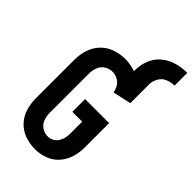

<svg xmlns="http://www.w3.org/2000/svg" viewBox="-282 -1032 1129 1129"><g transform="rotate(45 283.0 -467.5)"><path d="M249 8Q207 8 166.5 -6Q126 -20 96.5 -51Q67 -82 54.5 -123Q42 -164 42 -206V-529Q42 -571 55 -612Q68 -653 97.5 -684Q127 -715 167.5 -729Q208 -743 251 -743Q295 -743 337 -728V-735Q337 -779 353 -820.5Q369 -862 403 -890.5Q437 -919 479.5 -931Q522 -943 566 -943V-837Q538 -837 511 -826Q484 -815 469.5 -789Q455 -763 455 -735V-580L341 -555Q337 -577 325.5 -596.5Q314 -616 293.5 -626.5Q273 -637 251 -637Q224 -637 201 -622Q178 -607 169 -581.5Q160 -556 160 -529V-206Q160 -180 168.5 -154.5Q177 -129 200 -113.5Q223 -98 249 -98Q268 -98 285.5 -107Q303 -116 313.5 -132.5Q324 -149 328 -168Q332 -187 332 -206V-303H250V-409H450V-206Q450 -165 438 -124.5Q426 -84 398 -52.5Q370 -21 330.5 -6.5Q291 8 249 8Z"/></g></svg>

Font: Iosevka SS01
Style: Bold
Weight: 700
Monospace: yes
Designer: Belleve Invis
Foundry: Belleve Invis
Version: 2.3.3; ttfautohint (v1.8.3)